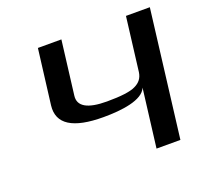

<svg xmlns="http://www.w3.org/2000/svg" viewBox="-114 -786 990 922"><g transform="rotate(-20 381.5 -324.5)"><path d="M573 -298 536 0H658L738 -649H616L582 -374C578 -346 564 -326 536 -313C510 -300 461 -294 390 -294C291 -294 245 -321 252 -374L286 -649H166L131 -368C120 -275 193 -229 349 -229C442 -229 551 -242 573 -298Z"/></g></svg>

Font: Gamestation Extended
Style: Italic
Weight: 400
Width: 7
Designer: Jonas Hecksher
Foundry: Jonas Hecksher, Playtypeª, e-types AS
Version: Version 1.003